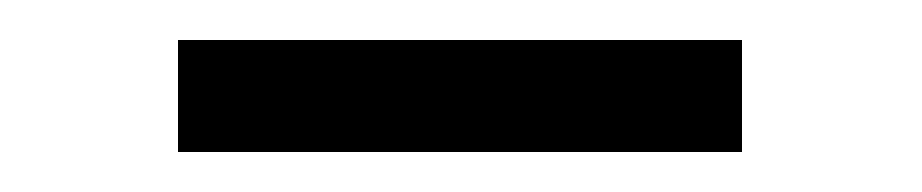

<svg xmlns="http://www.w3.org/2000/svg" viewBox="-20 -769 461 96"><path d="M351 -693H69V-749H351Z"/></svg>

Font: Hind Madurai
Style: Regular
Weight: 400
Designer: Jyotish Sonowal
Foundry: Indian Type Foundry
Version: Version 0.702;PS 1.0;hotconv 1.0.81;makeotf.lib2.5.63406